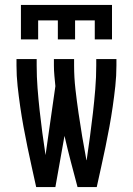

<svg xmlns="http://www.w3.org/2000/svg" viewBox="-20 -760 540 780"><path d="M373 0H295Q281 -52 267.5 -104Q254 -156 242 -208L205 0H127Q118 -41 109 -81.5Q100 -122 91.5 -163Q83 -204 75.5 -245Q68 -286 62 -327.5Q56 -369 51.5 -410.5Q47 -452 47 -494V-520H129V-494Q129 -448 132.5 -402.5Q136 -357 141 -311.5Q146 -266 152 -220.5Q158 -175 165 -130L205 -410Q203 -431 201 -452Q199 -473 199 -494V-520H281V-494Q281 -446 286.5 -397.5Q292 -349 299 -301Q306 -253 314 -205Q322 -157 331 -110L332 -109Q339 -157 345.5 -205Q352 -253 357.5 -301Q363 -349 367 -397.5Q371 -446 371 -494V-520H453V-494Q453 -452 448.5 -410.5Q444 -369 438 -327.5Q432 -286 424.5 -245Q417 -204 408.5 -163Q400 -122 391 -81.5Q382 -41 373 0ZM65 -600V-740H435V-600H365V-677H285V-600H215V-677H135V-600Z"/></svg>

Font: Iosevka Term Curly Medium
Style: Regular
Weight: 500
Designer: Belleve Invis
Foundry: Belleve Invis
Version: Version 32.3.0